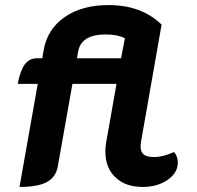

<svg xmlns="http://www.w3.org/2000/svg" viewBox="-20 -729 778 758"><path d="M129 -398H50Q60 -451 78 -475Q96 -499 127 -499H147L152 -529Q166 -613 234.5 -661Q303 -709 409 -709Q538 -709 618 -632L537 -171Q535 -157 535 -151Q535 -129 547.5 -119Q560 -109 588 -109Q624 -109 667 -129Q682 -112 682 -87Q682 -47 642 -19Q602 9 543 9Q475 9 435.5 -29Q396 -67 396 -130Q396 -148 399 -166L440 -398H266L208 -71Q200 -29 164.5 -10Q129 9 57 9ZM458 -499 473 -578Q444 -593 397 -593Q299 -593 288 -523L284 -499Z"/></svg>

Font: K2D ExtraBold
Style: Italic
Weight: 800
Italic angle: -10°
Designer: Katatrad Aksorn Co.,Ltd.
Foundry: Cadson Demak Co.,Ltd.
Version: Version 1.000; ttfautohint (v1.6)